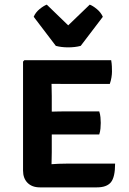

<svg xmlns="http://www.w3.org/2000/svg" viewBox="-20 -808 558 829"><path d="M477 -101.5Q477 -43.5 459 -21.2Q441 1 398.5 1H152Q118.5 1 99 -18.5Q79.5 -38 79.5 -71.5V-542L85 -548H460Q462.5 -534 463 -521.5Q463.5 -509 463.5 -498.5Q463.5 -487.5 461.2 -473.5Q459 -459.5 454 -445.5H262.5Q252.5 -445.5 236.2 -445.8Q220 -446 202.5 -446Q202.5 -433 203 -421Q203.5 -409 203.5 -394V-326Q220.5 -326.5 236.8 -326.8Q253 -327 262.5 -327H408.5Q412.5 -315.5 413.8 -301.5Q415 -287.5 415 -277.5Q415 -267 413.8 -253Q412.5 -239 408.5 -227.5H262.5Q253 -227.5 236.8 -227.5Q220.5 -227.5 203.5 -227.5V-150.5Q203.5 -135.5 203 -124Q202.5 -112.5 202.5 -99.5V-99Q217.5 -100 231.8 -100.8Q246 -101.5 266 -101.5ZM221 -610 125.5 -735.5Q133.5 -754.5 151 -768.8Q168.5 -783 182 -788L274.5 -698.5L367.5 -788Q381 -783 398.2 -768.8Q415.5 -754.5 424 -735.5L328.5 -610Q304.5 -603.5 274.5 -603.5Q245 -603.5 221 -610Z"/></svg>

Font: Signika Negative SC SemiBold
Style: Regular
Weight: 600
Designer: Anna Giedryś
Foundry: Anna Giedryś
Version: Version 2.000; ttfautohint (v1.8.3) -l 8 -r 50 -G 200 -x 9 -